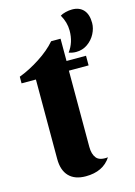

<svg xmlns="http://www.w3.org/2000/svg" viewBox="-114 -789 611 866"><g transform="rotate(-15 191.5 -356.5)"><path d="M183 -614H227V-510H318V-465H226V-109Q226 -75 241 -56.5Q256 -38 295 -42Q258 15 177 15Q126 15 99 -13Q72 -41 72 -94V-465H5V-496Q53 -514 102.5 -546Q152 -578 183 -614ZM311 -728Q345 -728 364 -707Q383 -686 383 -646Q383 -621 370 -596Q357 -571 333.5 -554.5Q310 -538 280 -538Q262 -538 246 -544Q276 -584 276 -639Q276 -678 255 -714Q264 -720 280 -724Q296 -728 311 -728Z"/></g></svg>

Font: Sansita
Style: Bold
Weight: 700
Designer: Pablo Cosgaya
Foundry: Omnibus-Type
Version: Version 1.006